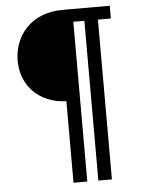

<svg xmlns="http://www.w3.org/2000/svg" viewBox="-57 -787 683 917"><g transform="rotate(-5 285.0 -328.5)"><path d="M258 -306V85H324V-681H377V85H442V-681H504V-742H279C122 -742 43 -634 43 -518C43 -399 128 -310 258 -306Z"/></g></svg>

Font: Bisquit Text
Style: Regular
Weight: 400
Version: Version 1.004;Glyphs 3.2.3 (3260)